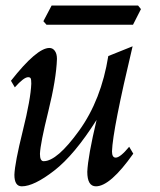

<svg xmlns="http://www.w3.org/2000/svg" viewBox="-20 -653 568 683"><path d="M321.3 9.8Q290.5 9.8 290.5 -42Q293 -97.7 323.7 -226.6Q244.6 -101.6 172.6 -45.9Q100.6 9.8 57.6 9.8Q31.2 9.8 31.2 -31.2Q32.7 -73.2 61 -187.3Q89.4 -301.3 91.3 -355.5Q91.3 -370.1 89.1 -374.3Q86.9 -378.4 80.1 -378.4Q64.9 -378.4 32.7 -342.3L19 -365.7Q110.8 -482.4 155.8 -482.4Q167.5 -482.4 175 -472.2Q182.6 -461.9 182.6 -443.4Q180.2 -371.6 151.9 -257.1Q123.5 -142.6 122.1 -105.5Q122.1 -79.6 135.3 -79.6Q183.1 -79.6 261.7 -188.7Q340.3 -297.9 365.2 -453.6L451.7 -488.3Q380.9 -191.4 378.4 -114.7Q378.4 -92.3 391.6 -92.3Q407.7 -92.3 439.5 -130.9L454.1 -106.4Q372.1 9.8 321.3 9.8ZM453.1 -564.9H145.5L134.3 -577.6L163.6 -633.3H471.2L481.4 -620.6Z"/></svg>

Font: Kelvinch
Style: Italic
Weight: 400
Italic angle: -10°
Designer: Paul James Miller
Foundry: High-Logic / Made with FontCreator
Version: Version 3.40;July 22, 2017;FontCreator 11.0.0.2388 64-bit